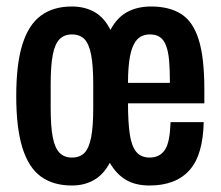

<svg xmlns="http://www.w3.org/2000/svg" viewBox="-20 -559 679 591"><path d="M201 12Q144 12 106 -15.5Q68 -43 49 -104Q30 -165 30 -263Q30 -362 49 -422.5Q68 -483 106 -511Q144 -539 201 -539Q241 -539 271 -522Q301 -505 320 -467Q340 -505 371.5 -522Q403 -539 445 -539Q501 -539 537.5 -516Q574 -493 591.5 -437.5Q609 -382 609 -284V-241H374Q374 -183 379.5 -146Q385 -109 399.5 -91.5Q414 -74 441 -74Q456 -74 468 -80Q480 -86 488 -98.5Q496 -111 500 -132Q504 -153 505 -183H607Q606 -134 595.5 -97Q585 -60 564 -36Q543 -12 512 0Q481 12 440 12Q397 12 367.5 -5.5Q338 -23 318 -58Q299 -22 269.5 -5Q240 12 201 12ZM201 -74Q226 -74 240 -88.5Q254 -103 260.5 -136Q267 -169 267 -226V-300Q267 -357 260.5 -390.5Q254 -424 240 -438.5Q226 -453 201 -453Q178 -453 163.5 -438.5Q149 -424 142.5 -390.5Q136 -357 136 -300V-226Q136 -169 142.5 -136Q149 -103 163.5 -88.5Q178 -74 201 -74ZM374 -304H503Q503 -345 500.5 -373Q498 -401 491 -419Q484 -437 472 -445Q460 -453 442 -453Q415 -453 400.5 -435.5Q386 -418 380 -385Q374 -352 374 -304Z"/></svg>

Font: Archivo ExtraCondensed SemiBold
Style: Regular
Weight: 600
Width: 2
Designer: Hector Gatti
Foundry: Omnibus-Type
Version: Version 2.001